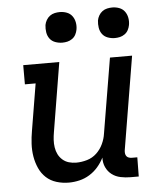

<svg xmlns="http://www.w3.org/2000/svg" viewBox="-53 -783 706 838"><g transform="rotate(-5 300.0 -364.5)"><path d="M215 8Q187 8 161 0Q135 -8 116 -25.5Q97 -43 86 -67.5Q75 -92 70.5 -119Q66 -146 67.5 -174.5Q69 -203 74 -231L108 -436H61V-520H219L169 -217Q166 -200 165 -183.5Q164 -167 166.5 -150.5Q169 -134 176 -120Q183 -106 195 -95.5Q207 -85 222.5 -80.5Q238 -76 255 -76Q278 -76 302 -83Q326 -90 344 -107Q362 -124 372.5 -146.5Q383 -169 386 -191L441 -520H538L470 -111Q469 -104 470 -97Q471 -90 475 -85Q479 -80 485.5 -78Q492 -76 499 -76H522L521 8H485Q463 8 441.5 3.5Q420 -1 403.5 -13.5Q387 -26 378 -45.5Q369 -65 370 -88Q359 -66 343 -47.5Q327 -29 306 -16Q285 -3 261.5 2.5Q238 8 215 8ZM470 -603Q454 -603 439 -608.5Q424 -614 415 -626Q406 -638 403.5 -654Q401 -670 403 -686Q405 -697 411 -707.5Q417 -718 426.5 -725Q436 -732 447.5 -734.5Q459 -737 470 -737Q486 -737 500.5 -731.5Q515 -726 524 -714Q533 -702 536 -686Q539 -670 536 -654Q534 -643 528.5 -632.5Q523 -622 513 -615Q503 -608 492 -605.5Q481 -603 470 -603ZM240 -603Q224 -603 209 -608.5Q194 -614 185 -626Q176 -638 173.5 -654Q171 -670 173 -686Q175 -697 181 -707.5Q187 -718 196.5 -725Q206 -732 217.5 -734.5Q229 -737 240 -737Q256 -737 270.5 -731.5Q285 -726 294 -714Q303 -702 306 -686Q309 -670 306 -654Q304 -643 298.5 -632.5Q293 -622 283 -615Q273 -608 262 -605.5Q251 -603 240 -603Z"/></g></svg>

Font: Iosevka HT Medium Extended
Style: Italic
Weight: 500
Width: 7
Italic angle: -9°
Monospace: yes
Designer: Belleve Invis
Foundry: Belleve Invis
Version: Version 32.3.0; ttfautohint (v1.8.4)